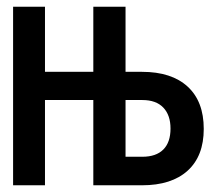

<svg xmlns="http://www.w3.org/2000/svg" viewBox="-20 -552 640 572"><path d="M19 0V-532H114V-338H258V-532H354V-338H403Q491 -338 539 -294Q587 -250 587 -168Q587 -87 539 -43.5Q491 0 403 0H258V-254H114V0ZM354 -85H404Q445 -85 466.5 -106.5Q488 -128 488 -169Q488 -209 466.5 -231.5Q445 -254 404 -254H354Z"/></svg>

Font: Geist Mono Medium
Style: Regular
Weight: 500
Monospace: yes
Designer: Basement.studio, Andrés Briganti, Mateo Zaragoza
Foundry: Basement.studio, Vercel, Andrés Briganti, Guido Ferreyra, Mateo Zaragoza
Version: Version 1.500; ttfautohint (v1.8.4.7-5d5b)